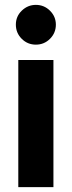

<svg xmlns="http://www.w3.org/2000/svg" viewBox="-20 -767 294 787"><path d="M127 -584Q93 -584 69 -608Q45 -632 45 -666Q45 -700 69.5 -723.5Q94 -747 127 -747Q161 -747 185 -723Q209 -699 209 -666Q209 -632 185 -608Q161 -584 127 -584ZM199 -521V0H55V-521Z"/></svg>

Font: Rosa Sans
Style: Bold
Weight: 700
Designer: Pentagram / MCKL
Foundry: Pentagram / MCKL
Version: Version 1.005;September 16, 2019;FontCreator 11.5.0.2425 64-